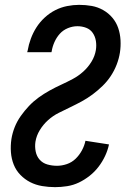

<svg xmlns="http://www.w3.org/2000/svg" viewBox="-20 -763 540 791"><path d="M207 8Q180 8 153.5 3.5Q127 -1 104.5 -12.5Q82 -24 64 -42.5Q46 -61 36.5 -85Q27 -109 25 -136Q23 -163 27 -190Q31 -215 40.5 -239Q50 -263 65.5 -285Q81 -307 99.5 -326.5Q118 -346 139.5 -361.5Q161 -377 184.5 -390Q208 -403 232 -414Q256 -425 279.5 -437.5Q303 -450 323 -468Q343 -486 357 -509Q371 -532 375 -557Q378 -576 375 -594.5Q372 -613 362 -627.5Q352 -642 335 -648.5Q318 -655 299 -655Q279 -655 259.5 -647Q240 -639 226.5 -624Q213 -609 204.5 -590Q196 -571 193 -552L192 -548H92L94 -555Q98 -579 107 -603.5Q116 -628 130 -650Q144 -672 164 -690.5Q184 -709 207.5 -721Q231 -733 256.5 -738Q282 -743 306 -743Q333 -743 358 -738.5Q383 -734 405 -721.5Q427 -709 443 -690Q459 -671 467 -647.5Q475 -624 476.5 -598Q478 -572 474 -546Q470 -521 460.5 -496.5Q451 -472 436.5 -450Q422 -428 402.5 -409Q383 -390 361.5 -374Q340 -358 317 -345.5Q294 -333 270 -321.5Q246 -310 222 -298Q198 -286 178 -268Q158 -250 144 -227Q130 -204 126 -179Q123 -159 127 -139Q131 -119 143.5 -105Q156 -91 175 -85.5Q194 -80 215 -80Q235 -80 255.5 -87Q276 -94 291.5 -109Q307 -124 317.5 -143.5Q328 -163 332 -183L429 -168Q424 -144 413 -120.5Q402 -97 386 -76Q370 -55 349 -38.5Q328 -22 305 -11Q282 0 256.5 4Q231 8 207 8Z"/></svg>

Font: Iosevka Semibold
Style: Italic
Weight: 600
Italic angle: -9°
Monospace: yes
Designer: Belleve Invis
Foundry: Belleve Invis
Version: Version 32.5.0; ttfautohint (v1.8.4)